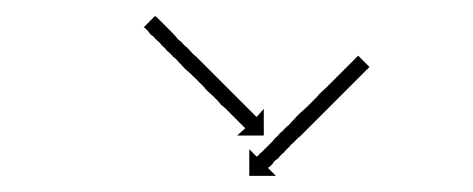

<svg xmlns="http://www.w3.org/2000/svg" viewBox="-20 -448 586 238"><path d="M436 -363Q435 -362 434 -361Q433 -360 432 -359Q431 -358 429.5 -356.5Q428 -355 426 -353Q422 -349 418 -345Q416 -343 413.5 -340.5Q411 -338 409 -336Q402 -329 398 -325Q392 -319 387 -314Q384 -311 381 -308Q378 -305 375 -302Q372 -299 369 -296Q366 -293 363 -290Q361 -288 358 -285Q355 -282 352 -279Q349 -277 346.5 -274Q344 -271 341 -269Q339 -266 336.5 -264Q334 -262 332 -259Q329 -257 324 -251Q322 -250 320.5 -248.5Q319 -247 318 -245Q317 -244 316 -243Q315 -242 314 -241Q313 -241 313 -240.5Q313 -240 312 -240L322 -230H289V-263L298 -254Q299 -254 300 -255Q302 -258 304 -259Q308 -263 310 -265Q312 -267 314 -269Q316 -271 318 -273Q320 -276 322.5 -278Q325 -280 327 -283Q330 -285 332.5 -288Q335 -291 338 -293Q341 -296 343.5 -299Q346 -302 349 -305Q352 -308 355 -310.5Q358 -313 361 -316Q364 -319 367 -322Q370 -325 373 -328Q375 -331 378 -333.5Q381 -336 384 -339Q387 -342 389.5 -344.5Q392 -347 395 -350Q397 -352 399.5 -354.5Q402 -357 404 -359Q407 -362 412 -367Q414 -369 415.5 -370.5Q417 -372 418 -373Q419 -374 420 -375Q421 -376 422 -377Q423 -378 423 -378Q423 -378 424 -379L438 -365Q437 -364 437 -364Q437 -364 436 -363ZM174 -427Q175 -426 176 -425Q177 -424 178 -423Q181 -420 184 -417Q186 -415 188 -413Q190 -411 192 -409Q197 -404 201 -399Q204 -397 206.5 -394Q209 -391 212 -389Q215 -386 217.5 -383Q220 -380 223 -378Q226 -375 229 -372Q232 -369 235 -366Q238 -363 241 -360Q244 -357 247 -354Q252 -349 258 -343Q261 -340 263.5 -337.5Q266 -335 269 -332Q271 -330 273.5 -327.5Q276 -325 278 -323Q281 -320 286 -315Q288 -313 289.5 -311.5Q291 -310 292 -309Q293 -308 294 -307Q295 -306 296 -305Q298 -303 298 -303L307 -313V-280H274L284 -289Q283 -290 282 -291Q281 -292 280 -293Q279 -294 278 -295Q277 -296 275.5 -297.5Q274 -299 272 -301Q270 -303 268 -305Q266 -307 264 -309Q262 -311 259.5 -313.5Q257 -316 254 -318Q252 -321 249.5 -323.5Q247 -326 244 -329Q241 -332 238 -334.5Q235 -337 233 -340Q230 -343 227 -346Q224 -349 221 -352Q215 -358 209 -363Q206 -366 203.5 -369Q201 -372 198 -375Q195 -377 192.5 -380Q190 -383 187 -385Q185 -388 182.5 -390Q180 -392 178 -395Q173 -399 170 -403Q168 -404 166.5 -405.5Q165 -407 164 -409Q163 -410 162 -411Q161 -412 160 -413Q159 -414 158 -414L172 -428Q173 -428 173 -427.5Q173 -427 174 -427Z"/></svg>

Font: FRB American Cursive Just Arrows Black
Style: Bold Italic
Weight: 900
Italic angle: -25°
Version: Version 2.0;Modular Font Editor K font №1